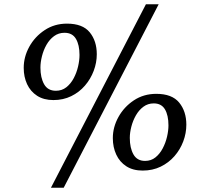

<svg xmlns="http://www.w3.org/2000/svg" viewBox="-20 -835 963 906"><path d="M232.1 -362.8Q186.5 -362.8 155.1 -383.1Q123.8 -403.4 107.8 -437.9Q91.9 -472.3 91.9 -515Q91.9 -566.7 118.2 -614.5Q144.6 -662.3 190.9 -692.9Q237.2 -723.5 296 -723.5Q369.9 -723.5 403.3 -682.6Q436.7 -641.7 436.7 -579Q436.7 -539.3 422.2 -500.8Q407.7 -462.2 380.8 -431Q353.9 -399.7 316.2 -381.3Q278.4 -362.8 232.1 -362.8ZM243.7 -406.7Q272 -406.7 293 -423.2Q314 -439.8 327.8 -465.9Q341.6 -491.9 348.4 -521.2Q355.2 -550.4 355.2 -575.7Q355.2 -623.1 338.3 -651.7Q321.5 -680.3 284.4 -680.3Q256.4 -680.3 235 -664.5Q213.6 -648.7 199.3 -623.5Q185.1 -598.3 178 -569.8Q170.8 -541.2 170.8 -516Q170.8 -468.3 188.2 -437.5Q205.6 -406.7 243.7 -406.7ZM668.6 -815H728.8L280.5 51H220.3ZM653.4 -30.1Q607.4 -30.1 576.1 -50.4Q544.7 -70.7 528.6 -105.5Q512.4 -140.3 512.4 -183.3Q512.4 -235 538.9 -282.9Q565.4 -330.8 611.7 -361.5Q658 -392.2 717.5 -392.2Q791.7 -392.2 825.5 -350.9Q859.3 -309.6 859.3 -246.6Q859.3 -206.6 844.8 -167.9Q830.3 -129.2 803.2 -98.1Q776.1 -67 738 -48.5Q700 -30.1 653.4 -30.1ZM664.5 -75.7Q692.8 -75.7 713.4 -92.2Q734.1 -108.8 747.8 -134.9Q761.5 -160.9 768.2 -189.8Q774.9 -218.8 774.9 -243.3Q774.9 -291.1 758.3 -319.1Q741.6 -347.1 705.5 -347.1Q677.8 -347.1 656.6 -331.3Q635.4 -315.5 621.2 -290.5Q607.1 -265.6 599.8 -237.4Q592.5 -209.2 592.5 -184.3Q592.5 -136.6 609.9 -106.1Q627.3 -75.7 664.5 -75.7Z"/></svg>

Font: Merriweather 7pt Light
Style: Italic
Weight: 300
Italic angle: -7.8°
Designer: Eben Sorkin
Foundry: Eben Sorkin
Version: Version 2.200;gftools[0.9.31]